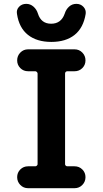

<svg xmlns="http://www.w3.org/2000/svg" viewBox="-20 -990 540 1010"><path d="M381.8 -969.7Q404.3 -969.7 418.9 -954.1Q433.6 -938.5 430.7 -917Q418.9 -843.8 372.6 -806.6Q326.2 -769.5 250 -769.5Q173.8 -769.5 127 -806.6Q80.1 -843.8 69.3 -917Q65.4 -938.5 80.1 -954.1Q94.7 -969.7 118.2 -969.7Q139.6 -969.7 156.2 -955.1Q172.9 -940.4 179.7 -918Q196.3 -865.2 249 -865.2Q301.8 -865.2 320.3 -918Q327.1 -940.4 343.3 -955.1Q359.4 -969.7 381.8 -969.7ZM334 -615.2Q329.1 -615.2 325.7 -611.8Q322.3 -608.4 322.3 -603.5V-126Q322.3 -122.1 325.7 -118.7Q329.1 -115.2 334 -115.2H372.1Q396.5 -115.2 413.1 -98.6Q429.7 -82 429.7 -58.1Q429.7 -34.2 413.1 -17.1Q396.5 0 372.1 0H127.9Q103.5 0 86.9 -17.1Q70.3 -34.2 70.3 -58.1Q70.3 -82 86.9 -98.6Q103.5 -115.2 127.9 -115.2H166Q169.9 -115.2 173.8 -118.7Q177.7 -122.1 177.7 -126V-603.5Q177.7 -607.4 173.8 -611.3Q169.9 -615.2 166 -615.2H127.9Q103.5 -615.2 86.9 -631.8Q70.3 -648.4 70.3 -672.4Q70.3 -696.3 86.9 -713.4Q103.5 -730.5 127.9 -730.5H372.1Q396.5 -730.5 413.1 -713.4Q429.7 -696.3 429.7 -672.4Q429.7 -648.4 413.1 -631.8Q396.5 -615.2 372.1 -615.2Z"/></svg>

Font: Rounded-X Mgen+ 1m bold
Style: Bold
Weight: 700
Designer: [Source Han Sans]
Ryoko NISHIZUKA  (kana & ideographs); Paul D. Hunt (Latin, Greek & Cyrillic); Wenlong ZHANG  (bopomofo
Version: Version 1.059.20150602